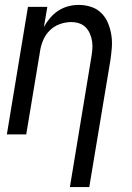

<svg xmlns="http://www.w3.org/2000/svg" viewBox="-20 -548 540 783"><path d="M265 215 352 -312Q355 -329 356.5 -346Q358 -363 355.5 -379.5Q353 -396 346.5 -411Q340 -426 329 -437Q318 -448 302.5 -453Q287 -458 270 -458Q247 -458 223.5 -449.5Q200 -441 182.5 -423.5Q165 -406 155.5 -383Q146 -360 143 -337L87 0H8L94 -520H173L159 -438Q170 -458 184.5 -475Q199 -492 218 -504.5Q237 -517 258.5 -522.5Q280 -528 301 -528Q327 -528 351.5 -520Q376 -512 393.5 -494.5Q411 -477 420.5 -454Q430 -431 434 -405.5Q438 -380 436 -353.5Q434 -327 430 -301L344 215Z"/></svg>

Font: Iosevka
Style: Italic
Weight: 400
Italic angle: -9°
Monospace: yes
Designer: Belleve Invis
Foundry: Belleve Invis
Version: Version 32.5.0; ttfautohint (v1.8.4)